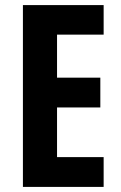

<svg xmlns="http://www.w3.org/2000/svg" viewBox="-20 -734 475 754"><path d="M387 0V-117H204V-312H374V-429H204V-598H387V-714H70V0Z"/></svg>

Font: Noto Sans Tamil ExtraCondensed
Style: Bold
Weight: 700
Width: 2
Designer: Jelle Bosma - Monotype Design Team
Foundry: Monotype Imaging Inc.
Version: Version 2.004